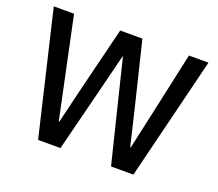

<svg xmlns="http://www.w3.org/2000/svg" viewBox="-117 -861 1160 1024"><g transform="rotate(20 463.0 -349.0)"><path d="M189 0 24 -698H139L210 -362L259 -130H262L318 -362L401 -698H527L609 -362L664 -131H667L718 -362L791 -698H902L730 0H603L514 -361L462 -573H460L407 -361L316 0Z"/></g></svg>

Font: IBM Plex Sans Thai Medm
Style: Regular
Weight: 500
Designer: Mike Abbink, Paul van der Laan, Pieter van Rosmalen, Ben Mitchell, Mark Frömberg
Foundry: Bold Monday
Version: Version 1.2